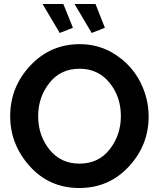

<svg xmlns="http://www.w3.org/2000/svg" viewBox="-20 -936 796 961"><path d="M193 -916H297L345 -797L279 -771ZM353 -916H458L505 -797L439 -771ZM31 -355Q31 -500 131.5 -607.5Q232 -715 380 -715Q479 -715 559.5 -661.5Q640 -608 682 -525.5Q724 -443 724 -353Q724 -209 624.5 -102Q525 5 377 5Q227 5 129 -104Q31 -213 31 -355ZM378 -117Q473 -117 529 -188.5Q585 -260 585 -355Q585 -452 528 -522Q471 -592 378 -592Q283 -592 227 -520.5Q171 -449 171 -355Q171 -258 227.5 -187.5Q284 -117 378 -117Z"/></svg>

Font: Raleway-v4020
Style: Bold
Weight: 700
Designer: Matt McInerney, Pablo Impallari, Rodrigo Fuenzalida
Foundry: Matt McInerney, Pablo Impallari, Rodrigo Fuenzalida
Version: Version 4.020;PS 004.020;hotconv 1.0.88;makeotf.lib2.5.64775